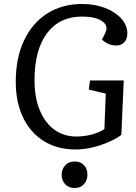

<svg xmlns="http://www.w3.org/2000/svg" viewBox="-20 -735 682 962"><path d="M600 -332 588 -59Q559 -38 520 -21.5Q481 -5 439.5 4.5Q398 14 359 14Q268 14 200.5 -27.5Q133 -69 96 -145.5Q59 -222 59 -325Q59 -444 100 -531.5Q141 -619 216 -667Q291 -715 392 -715Q456 -715 507 -695Q558 -675 588 -641.5Q618 -608 618 -566Q618 -540 602.5 -523.5Q587 -507 563 -507Q521 -507 491 -537L508 -571Q525 -606 491.5 -629Q458 -652 391 -652Q278 -652 215.5 -568.5Q153 -485 153 -333Q153 -247 179 -183.5Q205 -120 252 -85.5Q299 -51 363 -51Q402 -51 439.5 -61Q477 -71 503 -88L510 -266L425 -286L431 -332ZM289 141Q289 112 307 93Q325 74 354 74Q383 74 400.5 92.5Q418 111 418 140Q418 169 400.5 188Q383 207 354 207Q325 207 307 188.5Q289 170 289 141Z"/></svg>

Font: Literata 12pt
Style: Italic
Weight: 400
Italic angle: -2°
Designer: Latin by Veronika Burian and Jose Scaglione. Greek by Irene Vlachou. Cyrillic by Vera Evstafieva
Foundry: TypeTogether
Version: Version 3.002